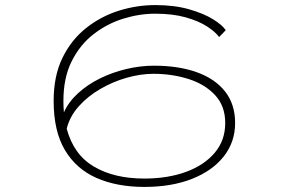

<svg xmlns="http://www.w3.org/2000/svg" viewBox="-20 -726 1140 757"><path d="M549 11Q441.5 11 361 -24.2Q280.5 -59.5 236 -134.2Q191.5 -209 191.5 -328Q191.5 -426.5 226.2 -497.8Q261 -569 319.2 -615.2Q377.5 -661.5 448.5 -683.8Q519.5 -706 592 -706Q667.5 -706 725.2 -689.5Q783 -673 820 -650Q857 -627 870 -607L844 -580Q829 -600.5 796.2 -621.8Q763.5 -643 712.5 -657.5Q661.5 -672 591.5 -672Q530 -672 466.5 -652.5Q403 -633 349.2 -591.5Q295.5 -550 262.8 -484.8Q230 -419.5 230 -328Q230 -304.5 232 -283Q250.5 -324.5 287.8 -358.5Q325 -392.5 374.2 -416.8Q423.5 -441 478.5 -454Q533.5 -467 587 -467Q684 -467 756 -441.2Q828 -415.5 867.5 -365.2Q907 -315 907 -241Q907 -166 862.2 -109.2Q817.5 -52.5 737 -20.8Q656.5 11 549 11ZM585 -435Q534.5 -435 479.8 -419.5Q425 -404 375.5 -375.2Q326 -346.5 290.5 -306.8Q255 -267 243 -218.5Q270.5 -116 350.5 -69Q430.5 -22 549 -22Q641 -22 713 -48.2Q785 -74.5 826.5 -123.5Q868 -172.5 868 -241Q868 -308 828 -351Q788 -394 723.2 -414.5Q658.5 -435 585 -435Z"/></svg>

Font: Trispace Expanded Thin
Style: Regular
Weight: 100
Width: 7
Designer: Tyler Finck
Foundry: Etcetera Type Company
Version: Version 1.210; ttfautohint (v1.8.3)